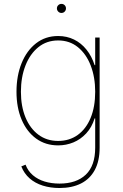

<svg xmlns="http://www.w3.org/2000/svg" viewBox="-20 -736 621 972"><path d="M281.2 215.8Q235.4 215.8 196.5 203.6Q157.7 191.4 129.9 167Q102.1 142.6 87.9 106.4L109.4 97.7Q121.6 129.9 146.5 151.1Q171.4 172.4 205.8 182.9Q240.2 193.4 281.2 193.4Q366.7 193.4 414.3 148.2Q461.9 103 461.9 11.7V-136.7H459Q444.8 -91.3 416.5 -60.8Q388.2 -30.3 351.6 -15.1Q314.9 0 274.4 0Q210.4 0 163.1 -34.4Q115.7 -68.8 89.6 -130.1Q63.5 -191.4 63.5 -271.5Q63.5 -352.5 89.4 -416.3Q115.2 -480 162.6 -516.8Q210 -553.7 274.4 -553.7Q318.4 -553.7 354.7 -535.9Q391.1 -518.1 417.7 -484.9Q444.3 -451.7 459 -406.2H461.9V-545.9H484.4V11.7Q484.4 78.6 460 124.3Q435.5 169.9 389.9 192.9Q344.2 215.8 281.2 215.8ZM274.4 -22.5Q331.1 -22.5 373.3 -52.7Q415.5 -83 438.7 -138.9Q461.9 -194.8 461.9 -271.5Q461.9 -345.2 439.2 -404.1Q416.5 -462.9 374.5 -497.1Q332.5 -531.2 274.4 -531.2Q216.3 -531.2 174.1 -497.1Q131.8 -462.9 108.9 -404.1Q85.9 -345.2 85.9 -271.5Q85.9 -197.8 109.1 -141.6Q132.3 -85.4 174.6 -54Q216.8 -22.5 274.4 -22.5ZM291 -670.4Q281.7 -670.4 274.9 -677.2Q268.1 -684.1 268.1 -693.4Q268.1 -703.1 274.9 -709.7Q281.7 -716.3 291 -716.3Q300.8 -716.3 307.4 -709.7Q314 -703.1 314 -693.4Q314 -684.1 307.4 -677.2Q300.8 -670.4 291 -670.4Z"/></svg>

Font: Inter Thin
Style: Regular
Weight: 250
Designer: Rasmus Andersson
Foundry: rsms
Version: Version 4.001;git-66647c0bb